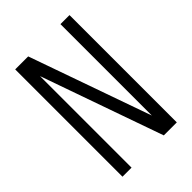

<svg xmlns="http://www.w3.org/2000/svg" viewBox="-215 -832 930 930"><g transform="rotate(-45 250.0 -367.5)"><path d="M64 0H126V-627L347 0H436V-735H374V-109L153 -735H64Z"/></g></svg>

Font: Iosevka SS09 Light
Style: Regular
Weight: 300
Monospace: yes
Designer: Belleve Invis
Foundry: Belleve Invis
Version: Version 5.2.1; ttfautohint (v1.8.3)